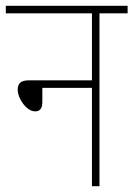

<svg xmlns="http://www.w3.org/2000/svg" viewBox="-20 -642 460 662"><path d="M0 -622H420V-596H323V0H297V-339H126V-291Q126 -273 119.5 -265.5Q113 -258 102 -258Q87 -258 73.5 -269.5Q60 -281 50.5 -299Q41 -317 41 -334Q41 -348 49.5 -356.5Q58 -365 79 -365H297V-596H0Z"/></svg>

Font: Noto Sans Devanagari UI Condensed Thin
Style: Regular
Weight: 100
Width: 3
Designer: Jelle Bosma - Monotype Design Team
Foundry: Monotype Imaging Inc.
Version: Version 2.004; ttfautohint (v1.8.4.7-5d5b)